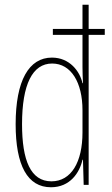

<svg xmlns="http://www.w3.org/2000/svg" viewBox="-20 -780 474 810"><path d="M195 10C276 10 316 -52 328 -106H330L333 0H354V-633H422V-658H354V-760H328V-658H203V-633H328V-497C328 -475 329 -454 330 -429H328C317 -479 274 -537 199 -537C102 -537 46 -440 46 -256C46 -82 96 10 195 10ZM197 -15C109 -15 73 -104 73 -256C73 -424 117 -512 200 -512C280 -512 328 -432 328 -315V-221C328 -97 281 -15 197 -15Z"/></svg>

Font: Noto Sans Devanagari UI ExtraCondensed Thin
Style: Regular
Weight: 100
Width: 2
Designer: Jelle Bosma - Monotype Design Team
Foundry: Monotype Imaging Inc.
Version: Version 2.004